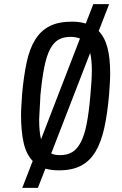

<svg xmlns="http://www.w3.org/2000/svg" viewBox="-20 -811 588 922"><path d="M504 -358Q496 -266 481 -197.5Q466 -129 439 -83.5Q412 -38 369.5 -15.5Q327 7 263 7Q228 7 198 -1L162 91H87L137 -38Q106 -70 93.5 -125.5Q81 -181 81 -261Q81 -266 81.5 -279.5Q82 -293 83 -309Q84 -325 85 -339Q86 -353 86 -358Q94 -446 108 -511.5Q122 -577 149 -620.5Q176 -664 218.5 -685.5Q261 -707 325 -707Q362 -707 392 -698L428 -791H504L454 -662Q483 -632 496 -582Q509 -532 509 -461Q509 -437 507.5 -411.5Q506 -386 504 -358ZM168 -238Q168 -180 177 -142L364 -626Q343 -634 319 -634Q286 -634 262 -621Q238 -608 221 -576Q204 -544 193 -490Q182 -436 174 -353Q174 -347 173 -330Q172 -313 171 -294Q170 -275 169 -259Q168 -243 168 -238ZM414 -353Q417 -388 419 -417.5Q421 -447 421 -473Q421 -522 413 -557L226 -74Q242 -66 269 -66Q303 -66 327 -80.5Q351 -95 368.5 -129Q386 -163 396.5 -217.5Q407 -272 414 -353Z"/></svg>

Font: Share
Style: Italic
Weight: 400
Version: Version 1.002